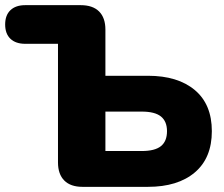

<svg xmlns="http://www.w3.org/2000/svg" viewBox="-23 -725 869 745"><path d="M297 0Q251 0 226.5 -24.5Q202 -49 202 -95V-555H75Q38 -555 17.5 -574.5Q-3 -594 -3 -630Q-3 -666 17.5 -685.5Q38 -705 75 -705H290Q337 -705 361.5 -680.5Q386 -656 386 -610V-431H551Q667 -431 733 -375.5Q799 -320 799 -216Q799 -112 733 -56Q667 0 551 0ZM386 -139H527Q578 -139 601.5 -158Q625 -177 625 -216Q625 -254 601.5 -273Q578 -292 527 -292H386Z"/></svg>

Font: Chiron GoRound TC H
Style: Regular
Weight: 900
Designer: Ryoko NISHIZUKA 西塚涼子 (kana, bopomofo & ideographs); Paul D. Hunt (Latin, Greek & Cyrillic); Sandoll Communications 산돌커뮤니
Foundry: Adobe
Version: Version 1.000;hotconv 1.1.1;makeotfexe 2.6.0